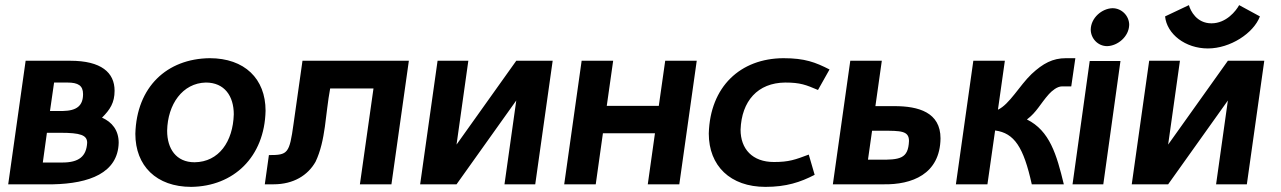

<svg xmlns="http://www.w3.org/2000/svg" viewBox="-20 -719 4999 749"><path d="M443 -162C443 -211 417 -243 378 -260C409 -291 427 -318 427 -365C427 -436 375 -482 254 -482H80L12 0H187C328 -3 440 -44 443 -162ZM223 -85H147L163 -201H215C294 -201 320 -192 320 -162C317 -109 288 -85 223 -85ZM225 -286H175L191 -397H243C285 -397 304 -385 304 -352C304 -307 280 -287 225 -286Z M739 -86C667 -86 632 -139 632 -209C634 -312 692 -395 783 -397C856 -397 892 -344 892 -273C889 -167 834 -87 739 -86ZM1016 -287C1016 -412 934 -492 798 -492C631 -490 513 -380 508 -197C508 -72 590 10 726 10C891 8 1012 -106 1016 -287Z M1047 0C1125 0 1181 -35 1211 -88C1251 -172 1249 -273 1268 -374H1437L1384 0H1507L1575 -482H1160L1125 -235C1109 -120 1103 -114 1029 -114L1013 0Z M1687 -482 1619 0H1761L1994 -327L1948 0H2068L2136 -482H1994L1761 -155L1807 -482Z M2249 -482 2181 0H2304L2332 -199H2535L2507 0H2630L2698 -482H2575L2550 -306H2347L2372 -482Z M3043 -397C3102 -397 3124 -388 3171 -368L3216 -448C3161 -476 3120 -492 3036 -492C2868 -491 2750 -381 2745 -198C2745 -72 2829 10 2966 10C3047 10 3102 -8 3158 -37L3135 -116C3082 -96 3058 -87 2999 -87C2915 -87 2869 -138 2869 -213C2873 -325 2936 -396 3043 -397Z M3406 -96H3366L3382 -209H3422C3494 -209 3526 -209 3526 -169C3523 -100 3492 -95 3406 -96ZM3649 -179C3649 -281 3563 -305 3469 -305H3395L3420 -482H3297L3229 0H3426C3537 2 3647 -39 3649 -179Z M4138 -492C4087 -492 4049 -472 4004 -430C3957 -385 3918 -312 3873 -291L3900 -482H3777L3709 0H3832L3862 -210C3937 -200 3973 -145 4005 0H4130C4102 -116 4075 -209 3986 -253C4024 -281 4038 -314 4072 -352C4084 -365 4104 -382 4123 -382H4159L4175 -492Z M4385 -622C4385 -657 4356 -687 4320 -687C4279 -686 4236 -650 4235 -604C4235 -569 4263 -539 4299 -539C4340 -540 4384 -576 4385 -622ZM4231 -481 4164 0H4284L4351 -481Z M4706 -628C4648 -628 4624 -677 4618 -699L4525 -655C4532 -586 4604 -530 4692 -530C4779 -530 4870 -589 4895 -655L4814 -699C4802 -677 4764 -628 4706 -628ZM4463 -482 4395 0H4537L4770 -327L4724 0H4844L4912 -482H4770L4537 -155L4583 -482Z"/></svg>

Font: Cantarell
Style: BoldOblique
Weight: 700
Italic angle: -8°
Designer: Dave Crossland
Version: Version 0.024